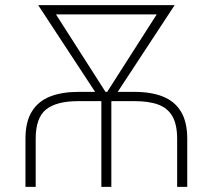

<svg xmlns="http://www.w3.org/2000/svg" viewBox="-20 -731 832 751"><path d="M119.6 0H79.6V-188Q79.6 -254.4 104.5 -294.7Q129.4 -335 175.5 -353.3Q221.7 -371.6 285.6 -371.6H506.3Q571.3 -371.6 617.2 -353.3Q663.1 -335 687.7 -294.7Q712.4 -254.4 712.4 -188V0H672.9V-188Q672.9 -243.2 654.8 -275.4Q636.7 -307.6 600.1 -321.5Q563.5 -335.4 506.3 -335.4H285.6Q201.2 -335.4 160.4 -303Q119.6 -270.5 119.6 -188ZM622.1 -710.9V-674.8H169.4V-710.9ZM400.4 -373.5 616.2 -710.9H663.1L415 -333H383.3ZM175.8 -710.9 392.1 -372.6 408.7 -333H377.4L129.4 -710.9ZM415.5 -359.4V0H376.5V-359.4Z"/></svg>

Font: Roboto ExtraLight
Style: Regular
Weight: 250
Designer: Christian Robertson
Foundry: Google
Version: Version 3.009; 2024